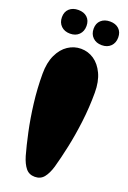

<svg xmlns="http://www.w3.org/2000/svg" viewBox="-192 -1092 779 1167"><g transform="rotate(20 197.0 -508.0)"><path d="M197 14Q160 14 138.5 -12.5Q117 -39 103 -86Q86 -146 68.5 -227.5Q51 -309 39.5 -402.5Q28 -496 28 -591Q28 -663 51.5 -713Q75 -763 113.5 -788.5Q152 -814 197 -814Q243 -814 281 -788.5Q319 -763 342.5 -713Q366 -663 366 -591Q366 -496 354.5 -402.5Q343 -309 325.5 -227.5Q308 -146 291 -86Q277 -39 255.5 -12.5Q234 14 197 14ZM306 -877Q270 -877 248 -898.5Q226 -920 226 -955Q226 -990 248 -1010Q270 -1030 306 -1030Q342 -1030 363.5 -1010Q385 -990 385 -955Q385 -920 363.5 -898.5Q342 -877 306 -877ZM101 -877Q65 -877 43 -898.5Q21 -920 21 -955Q21 -990 43 -1010Q65 -1030 101 -1030Q137 -1030 158.5 -1010Q180 -990 180 -955Q180 -920 158.5 -898.5Q137 -877 101 -877Z"/></g></svg>

Font: Matemasie
Style: Regular
Weight: 400
Designer: Adam Yeo
Version: Version 1.001; ttfautohint (v1.8.4.7-5d5b)